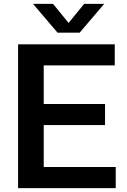

<svg xmlns="http://www.w3.org/2000/svg" viewBox="-20 -968 652 988"><path d="M73 0V-740H570.5V-631.5H205V-108.5H575.5V0ZM153.5 -324.5V-433H520.5V-324.5ZM276 -800 150 -948H253L344 -836.5H322L413 -948H516L390 -800Z"/></svg>

Font: Encode Sans SC SemiBold
Style: Regular
Weight: 600
Version: Version 3.002